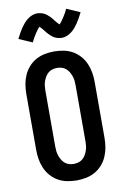

<svg xmlns="http://www.w3.org/2000/svg" viewBox="-105 -1034 709 1101"><g transform="rotate(-10 250.0 -483.5)"><path d="M250 8Q222 8 194.5 2.5Q167 -3 143 -16.5Q119 -30 100.5 -51Q82 -72 71 -97.5Q60 -123 55.5 -150Q51 -177 51 -205V-530Q51 -558 55.5 -585Q60 -612 71 -637.5Q82 -663 100.5 -684Q119 -705 143 -718.5Q167 -732 194.5 -737.5Q222 -743 250 -743Q278 -743 305.5 -737.5Q333 -732 357 -718.5Q381 -705 399.5 -684Q418 -663 429 -637.5Q440 -612 444.5 -585Q449 -558 449 -530V-205Q449 -177 444.5 -150Q440 -123 429 -97.5Q418 -72 399.5 -51Q381 -30 357 -16.5Q333 -3 305.5 2.5Q278 8 250 8ZM250 -88Q264 -88 277.5 -92Q291 -96 301.5 -105Q312 -114 319 -126Q326 -138 330.5 -151Q335 -164 336.5 -177.5Q338 -191 338 -205V-530Q338 -544 336.5 -557.5Q335 -571 330.5 -584Q326 -597 319 -609Q312 -621 301.5 -630Q291 -639 277.5 -643Q264 -647 250 -647Q236 -647 222.5 -643Q209 -639 198.5 -630Q188 -621 181 -609Q174 -597 169.5 -584Q165 -571 163.5 -557.5Q162 -544 162 -530V-205Q162 -191 163.5 -177.5Q165 -164 169.5 -151Q174 -138 181 -126Q188 -114 198.5 -105Q209 -96 222.5 -92Q236 -88 250 -88ZM308 -812Q302 -812 296.5 -813Q291 -814 286 -815Q281 -816 276 -818Q271 -820 266 -822.5Q261 -825 257.5 -827.5Q254 -830 249.5 -834Q245 -838 240.5 -842Q236 -846 232.5 -850Q229 -854 226 -857.5Q223 -861 220 -865Q217 -869 213 -874Q209 -879 205 -883.5Q201 -888 198.5 -890.5Q196 -893 192 -897Q190 -895 186.5 -891Q183 -887 181 -884.5Q179 -882 177 -879Q175 -876 172.5 -872.5Q170 -869 167.5 -865.5Q165 -862 162.5 -857.5Q160 -853 157 -848.5Q154 -844 151 -838.5Q148 -833 145 -827Q142 -821 139 -815L61 -849Q70 -867 78.5 -882Q87 -897 95.5 -909.5Q104 -922 113 -932.5Q122 -943 134.5 -953Q147 -963 162 -969Q177 -975 192 -975Q198 -975 203.5 -974Q209 -973 214 -972Q219 -971 224 -969Q229 -967 234 -964.5Q239 -962 242.5 -959.5Q246 -957 250.5 -953Q255 -949 259.5 -945Q264 -941 267.5 -937Q271 -933 274 -929.5Q277 -926 280 -922Q283 -918 287 -913Q291 -908 295 -903.5Q299 -899 301.5 -896.5Q304 -894 308 -890Q310 -892 313.5 -896Q317 -900 319 -902.5Q321 -905 323 -908Q325 -911 327.5 -914.5Q330 -918 332.5 -921.5Q335 -925 337.5 -929.5Q340 -934 343 -938.5Q346 -943 349 -948.5Q352 -954 355 -960Q358 -966 361 -972L439 -938Q430 -920 421.5 -905Q413 -890 404.5 -877.5Q396 -865 387 -854.5Q378 -844 365.5 -834Q353 -824 338 -818Q323 -812 308 -812Z"/></g></svg>

Font: Iosevka Web
Style: Bold
Weight: 700
Monospace: yes
Designer: Belleve Invis
Foundry: Belleve Invis
Version: Version 28.0.3; ttfautohint (v1.8.3)